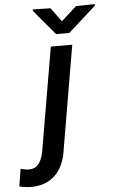

<svg xmlns="http://www.w3.org/2000/svg" viewBox="-180 -777 614 1033"><g transform="rotate(-5 127.0 -260.5)"><path d="M132.8 -733.9 37.1 -735.8V-728L150.9 -592.8H222.2L372.6 -727.5V-735.4L270.5 -733.4L188 -658.7ZM116.7 -528.3 22 25.4C11.2 88.4 -14.6 120.1 -56.2 120.1C-69.8 120.1 -85.4 117.7 -102.5 112.3L-117.7 206.5C-94.7 211.9 -73.7 214.8 -53.7 214.8C-0.5 214.8 42.5 198.7 75.7 167C108.9 134.8 129.4 89.4 137.2 30.3L232.4 -528.3Z"/></g></svg>

Font: Roboto Medium
Style: Italic
Weight: 500
Italic angle: -12°
Designer: Google
Version: Version 2.137; 2017